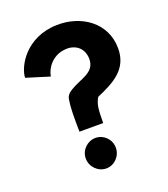

<svg xmlns="http://www.w3.org/2000/svg" viewBox="-129 -789 772 882"><g transform="rotate(-20 256.5 -348.5)"><path d="M297 -201C298 -266 298 -290 317 -322C403 -359 479 -398 479 -500C479 -627 369 -700 251 -697C97 -694 32 -572 31 -519L144 -484C151 -526 187 -572 243 -578C291 -585 337 -559 338 -500C338 -432 269 -428 216 -395C199 -385 188 -373 186 -354C180 -318 180 -272 181 -201ZM166 -75C166 -34 200 0 240 0C280 0 313 -34 313 -75C313 -116 280 -149 240 -149C200 -149 166 -116 166 -75Z"/></g></svg>

Font: Bluebird
Style: Regular
Weight: 400
Designer: Jasper
Foundry: Cannot Into Space Fonts
Version: Version 0.98